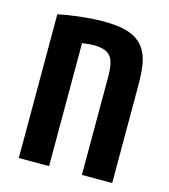

<svg xmlns="http://www.w3.org/2000/svg" viewBox="-99 -719 704 798"><g transform="rotate(15 253.5 -320.0)"><path d="M55.2 0V-618.7Q75.7 -623 96.2 -626.2Q116.7 -629.4 136.2 -631.8Q166.5 -635.7 195.3 -637.7Q224.1 -639.6 249 -639.6Q308.6 -639.6 345.9 -629.4Q383.3 -619.1 407.2 -597.7Q423.3 -583 432.6 -564.9Q447.3 -538.1 452.1 -502.4Q457 -466.8 457 -420.4V0H326.7V-420.9Q326.7 -453.1 322 -475.6Q317.4 -498 306.2 -510.7Q286.1 -533.7 236.8 -533.7Q216.3 -533.7 185.5 -529.3V0Z"/></g></svg>

Font: Open Sans Condensed
Style: Bold
Weight: 700
Width: 3
Designer: Monotype Design Team
Foundry: Monotype Imaging Inc.
Version: Version 3.003; ttfautohint (v1.8.4)